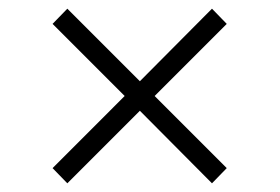

<svg xmlns="http://www.w3.org/2000/svg" viewBox="-20 -536 644 442"><path d="M336 -315 502 -149 468 -114 302 -281 135 -114 101 -149 267 -315 101 -481 135 -516 302 -349 468 -516 502 -481Z"/></svg>

Font: Work Sans Light
Style: Regular
Weight: 300
Designer: Wei Huang
Foundry: Wei Huang
Version: Version 1.500